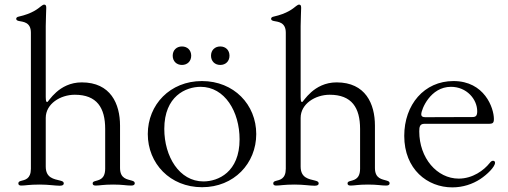

<svg xmlns="http://www.w3.org/2000/svg" viewBox="-20 -794 2184 826"><path d="M71.7 4.3C89.8 4.3 103.3 0 151.3 0C189.3 0 217.3 5 236.5 5C248.2 5 254.3 2.1 254.3 -5C254.3 -11.4 250.4 -14.2 239.3 -17C212 -23.8 177.2 -28.1 176.8 -76.7V-286.9C176.8 -347.3 239.7 -386.4 301.8 -386.4C397 -386.4 432.5 -330.3 432.5 -239.3V-67.8C432.2 -19.9 402.3 -19.5 387.1 -14.2C382.1 -12.4 378.6 -10.3 378.6 -5C378.6 2.1 383.9 4.3 392 4.3C409.4 4.3 422.9 0 466.6 0C508.9 0 522.4 4.3 544 4.3C553.6 4.3 559.7 1.8 559.7 -5.7C559.7 -12.1 555 -14.6 546.9 -17C527.7 -23.1 496.8 -24.5 496.4 -70.7V-253.6C496.4 -347.3 456 -439.6 331.7 -439.6C231.9 -439.6 188.9 -355.1 183.2 -355.1C178.6 -355.1 177.2 -358.7 176.8 -376.8C176.8 -383.9 176.8 -393.8 176.8 -407V-681.8C176.8 -715.2 179 -741.5 179 -760.7C179 -772 175.4 -774.1 169.7 -774.1C166.2 -774.1 162.6 -771.7 157.3 -767.8C143.8 -757.1 120 -735.8 59.7 -722.3C53.6 -721.2 49.7 -717.7 49.7 -713.1C49.7 -707.7 54.3 -705.3 60.7 -703.8C78.8 -699.9 112.9 -699.6 112.9 -653.4V-67.8C112.6 -23.1 86.6 -20.2 69.6 -15.6C63.6 -13.8 58.9 -11.4 58.9 -5C58.9 2.1 64.3 4.3 71.7 4.3Z M849.4 11.4C986.5 11.4 1082.4 -90.9 1082.4 -217.3C1082.4 -343.8 986.5 -445.3 848.7 -445.3C711.6 -445.3 615.8 -343.8 615.8 -217.3C615.8 -90.9 711.6 11.4 849.4 11.4ZM686.8 -239.3C686.8 -380.7 779.8 -420.5 843 -420.5C947.4 -420.5 1010.7 -313.2 1010.7 -194.6C1010.7 -53.3 918.3 -13.5 855.1 -13.5C751.4 -13.5 686.8 -120.7 686.8 -239.3ZM723 -554.3C723 -530.9 739.3 -514.6 762.8 -514.6C786.2 -514.6 802.6 -530.9 802.6 -554.3C802.6 -578.1 786.2 -594.1 762.8 -594.1C739.3 -594.1 723 -578.1 723 -554.3ZM887.8 -554.3C887.8 -530.9 904.1 -514.6 927.6 -514.6C951 -514.6 967.3 -530.9 967.3 -554.3C967.3 -578.1 951 -594.1 927.6 -594.1C904.1 -594.1 887.8 -578.1 887.8 -554.3Z M1168.3 4.3C1186.4 4.3 1199.9 0 1247.9 0C1285.9 0 1313.9 5 1333.1 5C1344.8 5 1350.9 2.1 1350.9 -5C1350.9 -11.4 1346.9 -14.2 1335.9 -17C1308.6 -23.8 1273.8 -28.1 1273.4 -76.7V-286.9C1273.4 -347.3 1336.3 -386.4 1398.4 -386.4C1493.6 -386.4 1529.1 -330.3 1529.1 -239.3V-67.8C1528.8 -19.9 1498.9 -19.5 1483.7 -14.2C1478.7 -12.4 1475.1 -10.3 1475.1 -5C1475.1 2.1 1480.5 4.3 1488.6 4.3C1506 4.3 1519.5 0 1563.2 0C1605.5 0 1619 4.3 1640.6 4.3C1650.2 4.3 1656.2 1.8 1656.2 -5.7C1656.2 -12.1 1651.6 -14.6 1643.5 -17C1624.3 -23.1 1593.4 -24.5 1593 -70.7V-253.6C1593 -347.3 1552.6 -439.6 1428.3 -439.6C1328.5 -439.6 1285.5 -355.1 1279.8 -355.1C1275.2 -355.1 1273.8 -358.7 1273.4 -376.8C1273.4 -383.9 1273.4 -393.8 1273.4 -407V-681.8C1273.4 -715.2 1275.6 -741.5 1275.6 -760.7C1275.6 -772 1272 -774.1 1266.3 -774.1C1262.8 -774.1 1259.2 -771.7 1253.9 -767.8C1240.4 -757.1 1216.6 -735.8 1156.2 -722.3C1150.2 -721.2 1146.3 -717.7 1146.3 -713.1C1146.3 -707.7 1150.9 -705.3 1157.3 -703.8C1175.4 -699.9 1209.5 -699.6 1209.5 -653.4V-67.8C1209.2 -23.1 1183.2 -20.2 1166.2 -15.6C1160.2 -13.8 1155.5 -11.4 1155.5 -5C1155.5 2.1 1160.9 4.3 1168.3 4.3Z M1925.8 12.1C1971.9 12.1 2013.1 -2.1 2045.8 -23.4C2076.3 -43.3 2109.7 -76.7 2109.7 -93.8C2109.7 -99.4 2106.2 -102.3 2101.2 -102.3C2095.5 -102.3 2092 -99.4 2086.3 -92.3C2062.1 -61.8 2013.8 -25.6 1953.5 -25.6C1859.7 -25.6 1783.7 -114.3 1783.7 -228.7C1783.7 -247.9 1785.9 -261.4 1805.8 -261.4H2070C2096.2 -261.4 2104.8 -259.9 2104.8 -282C2104.8 -329.5 2064.3 -445.3 1930.8 -445.3C1805 -445.3 1719.1 -343.8 1719.1 -209.5C1719.1 -65.3 1819.2 12.1 1925.8 12.1ZM1792.3 -302.6C1792.6 -323.5 1831.3 -420.5 1920.1 -420.5C1987.6 -420.5 2033 -367.2 2033 -315.3C2033 -295.5 2026.6 -290.5 2012.4 -290.5L1810 -289.8C1798.3 -289.8 1792.3 -293 1792.3 -302.6Z"/></svg>

Font: Margiela Serif Light
Style: Regular
Weight: 300
Designer: Andreas Faust, Stefan Endress
Version: Version 1.002;FEAKit 1.0